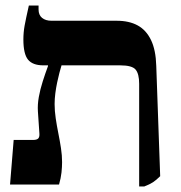

<svg xmlns="http://www.w3.org/2000/svg" viewBox="-20 -667 654 694"><path d="M483 7V-364.2Q483 -399.8 470.3 -415.3Q457.6 -430.8 414.2 -430.8H136.7Q98.2 -430.8 81.3 -451.4Q64.5 -472.1 64.5 -524.3Q64.5 -549.4 68.9 -574Q73.4 -598.6 84.3 -647H119.4V-632.6Q119.4 -612.8 132 -602.4Q144.6 -592 166.3 -592H401.8Q446.7 -592 477.7 -575.1Q508.7 -558.1 526 -522Q543.2 -486 544.8 -429.1L559 -30.2Q545.1 -16.3 533 -8.3Q520.8 -0.4 501.5 7ZM16.3 0 29.4 -161.2H100Q113.1 -161.2 118.2 -166.5Q123.4 -171.9 122.4 -184.5L117 -264.5Q115.4 -289.1 120.3 -316.4Q125.2 -343.8 134.4 -372.6Q143.6 -401.5 153.5 -428.2V-465.1H202.4V-430.8Q199.1 -419.9 194.8 -403.9Q190.5 -387.9 186.6 -368.9Q182.6 -349.9 180 -329.8Q177.4 -309.6 177.4 -290.8Q177.4 -266.1 181.4 -239.3Q185.4 -212.5 190.9 -185Q196.4 -157.6 200.4 -131.5Q204.4 -105.4 204.4 -81.1Q204.4 -64.1 202.3 -43.7Q200.1 -23.3 193.4 0Z"/></svg>

Font: Noto Serif Hebrew
Style: Regular
Weight: 400
Designer: Monotype Design Team
Foundry: Monotype Imaging Inc.
Version: Version 2.003